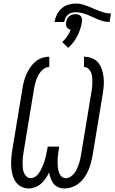

<svg xmlns="http://www.w3.org/2000/svg" viewBox="-20 -1055 646 1083"><path d="M343 8Q325 8 308.5 1Q292 -6 282 -19Q272 -32 266 -48.5Q260 -65 257 -82Q249 -65 237.5 -48.5Q226 -32 211.5 -19Q197 -6 178.5 1Q160 8 142 8Q119 8 98.5 -3Q78 -14 66.5 -32.5Q55 -51 49.5 -73Q44 -95 43 -118.5Q42 -142 44 -165.5Q46 -189 50 -213L107 -558Q110 -578 115.5 -598Q121 -618 129.5 -637.5Q138 -657 150.5 -675Q163 -693 179.5 -707Q196 -721 216.5 -728Q237 -735 258 -735V-677Q244 -677 231.5 -669.5Q219 -662 210 -651Q201 -640 194.5 -627.5Q188 -615 183.5 -601.5Q179 -588 176 -575Q173 -562 171 -548L114 -203Q111 -188 109.5 -173Q108 -158 107.5 -143Q107 -128 108 -113Q109 -98 113.5 -84.5Q118 -71 128.5 -60.5Q139 -50 153 -50Q166 -50 177.5 -57.5Q189 -65 197 -75.5Q205 -86 211 -98Q217 -110 222 -122Q227 -134 231 -146.5Q235 -159 238 -171Q241 -183 243 -195.5Q245 -208 248 -221L249 -228H314L313 -221Q311 -208 309 -195.5Q307 -183 306 -170.5Q305 -158 305 -146Q305 -134 305.5 -122Q306 -110 308.5 -98Q311 -86 315.5 -75.5Q320 -65 329.5 -57.5Q339 -50 351 -50Q365 -50 378 -58.5Q391 -67 400 -79Q409 -91 415 -104.5Q421 -118 425.5 -131.5Q430 -145 433 -159Q436 -173 438 -187L495 -532Q498 -546 499.5 -560.5Q501 -575 501 -589.5Q501 -604 500 -618Q499 -632 494 -645Q489 -658 478.5 -667.5Q468 -677 454 -677V-735Q477 -735 499 -726.5Q521 -718 534.5 -701Q548 -684 555 -662Q562 -640 564.5 -617Q567 -594 565 -570Q563 -546 559 -522L502 -177Q498 -156 492.5 -135Q487 -114 478 -93.5Q469 -73 456 -54Q443 -35 425 -21Q407 -7 386 0.5Q365 8 343 8ZM287 -931Q291 -952 300.5 -972Q310 -992 327 -1007Q344 -1022 365 -1028.5Q386 -1035 407 -1035Q430 -1035 452 -1028Q474 -1021 495 -1012L518 -1002Q539 -993 561 -986Q583 -979 606 -979L598 -931Q581 -931 564.5 -935Q548 -939 532.5 -945.5Q517 -952 502.5 -959Q488 -966 472.5 -972Q457 -978 440.5 -982Q424 -986 407 -986Q396 -986 384.5 -983Q373 -980 363.5 -972Q354 -964 349 -953Q344 -942 342 -931ZM365 -785 331 -818Q347 -832 359 -850Q371 -868 379 -887Q372 -889 366 -892.5Q360 -896 356.5 -902Q353 -908 352.5 -915.5Q352 -923 353 -931Q355 -940 359 -948.5Q363 -957 370.5 -963.5Q378 -970 387 -972.5Q396 -975 405 -975Q414 -975 422.5 -972.5Q431 -970 436 -963.5Q441 -957 442.5 -948.5Q444 -940 442 -931Q436 -891 416.5 -852.5Q397 -814 365 -785Z"/></svg>

Font: Iosevka Curly Slab LtEx
Style: Italic
Weight: 300
Width: 7
Italic angle: -9°
Monospace: yes
Designer: Belleve Invis
Foundry: Belleve Invis
Version: Version 11.1.0; ttfautohint (v1.8.3)